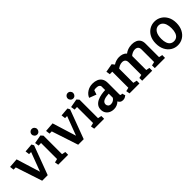

<svg xmlns="http://www.w3.org/2000/svg" viewBox="219 -1732 2821 2821"><g transform="rotate(-45 1629.0 -321.5)"><path d="M190 0 54 -413H8L0 -477L146 -488L261 -116L373 -413H330L322 -477L455 -488L474 -452L305 0Z M523 0 513 -57 570 -71V-404L518 -402L508 -465L641 -489L672 -454V-70L729 -58V0ZM619 -531Q595 -531 578 -548.5Q561 -566 561 -589Q561 -613 578 -630Q595 -647 619 -647Q643 -647 659.5 -630Q676 -613 676 -589Q676 -566 659.5 -548.5Q643 -531 619 -531Z M938 0 802 -413H756L748 -477L894 -488L1009 -116L1121 -413H1078L1070 -477L1203 -488L1222 -452L1053 0Z M1271 0 1261 -57 1318 -71V-404L1266 -402L1256 -465L1389 -489L1420 -454V-70L1477 -58V0ZM1367 -531Q1343 -531 1326 -548.5Q1309 -566 1309 -589Q1309 -613 1326 -630Q1343 -647 1367 -647Q1391 -647 1407.5 -630Q1424 -613 1424 -589Q1424 -566 1407.5 -548.5Q1391 -531 1367 -531Z M1682 4Q1638 4 1605 -13Q1572 -30 1554 -60Q1536 -90 1536 -129Q1536 -175 1559.5 -205.5Q1583 -236 1621.5 -254Q1660 -272 1703.5 -279.5Q1747 -287 1786 -288V-362Q1786 -380 1768 -392.5Q1750 -405 1714 -405Q1704 -405 1692 -404Q1680 -403 1672 -399L1649 -331L1539 -373Q1558 -423 1608 -455Q1658 -487 1722 -487Q1768 -487 1806 -471.5Q1844 -456 1866.5 -422Q1889 -388 1889 -332V-97Q1889 -84 1894 -78.5Q1899 -73 1908 -73Q1913 -73 1918 -74Q1923 -75 1925 -75L1941 -25Q1933 -18 1914 -7Q1895 4 1869 4Q1840 4 1822.5 -9Q1805 -22 1796 -43Q1775 -22 1746 -9Q1717 4 1682 4ZM1701 -80Q1730 -80 1753 -95Q1776 -110 1786 -129V-213Q1765 -212 1740 -209Q1715 -206 1692.5 -198Q1670 -190 1655.5 -175Q1641 -160 1641 -136Q1641 -113 1656.5 -96.5Q1672 -80 1701 -80Z M2005 0 1994 -57 2051 -71V-405L1999 -404L1989 -465L2122 -489L2153 -450Q2175 -466 2207.5 -476.5Q2240 -487 2271 -487Q2309 -487 2340.5 -475.5Q2372 -464 2392 -439Q2418 -459 2443.5 -469Q2469 -479 2493 -483Q2517 -487 2538 -487Q2582 -487 2616 -472.5Q2650 -458 2669 -428Q2688 -398 2688 -351V-70L2743 -58L2742 0H2530L2529 -57L2586 -70V-330Q2586 -367 2568 -384.5Q2550 -402 2516 -402Q2490 -402 2463 -389.5Q2436 -377 2421 -361V-69L2476 -58V0H2268L2267 -58L2319 -70V-330Q2319 -367 2301 -384.5Q2283 -402 2250 -402Q2220 -402 2193 -388.5Q2166 -375 2154 -364V-70L2212 -57L2211 0Z M3009 4Q2950 4 2901 -26.5Q2852 -57 2823.5 -113Q2795 -169 2795 -244Q2795 -320 2824 -374.5Q2853 -429 2902 -458.5Q2951 -488 3009 -488Q3069 -488 3118 -458Q3167 -428 3196 -373.5Q3225 -319 3225 -244Q3225 -169 3196 -113Q3167 -57 3118 -26.5Q3069 4 3009 4ZM3009 -79Q3044 -79 3068.5 -97Q3093 -115 3106 -151Q3119 -187 3119 -238Q3119 -291 3106 -328Q3093 -365 3068.5 -385Q3044 -405 3009 -405Q2984 -405 2964 -393Q2944 -381 2929.5 -358.5Q2915 -336 2908 -305Q2901 -274 2901 -236Q2901 -185 2914 -149.5Q2927 -114 2951.5 -96.5Q2976 -79 3009 -79Z"/></g></svg>

Font: Kreon Light Medium
Style: Regular
Weight: 500
Version: Version 2.002